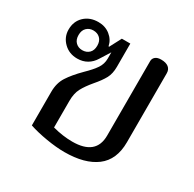

<svg xmlns="http://www.w3.org/2000/svg" viewBox="-130 -694 852 844"><g transform="rotate(30 296.0 -272.0)"><path d="M113 -17V-188Q113 -232 133.5 -264Q154 -296 193 -335Q225 -366 240 -388.5Q255 -411 255 -438V-470L223 -419Q209 -396 187.5 -383.5Q166 -371 138 -371Q97 -371 69.5 -398Q42 -425 42 -463Q42 -505 69.5 -531Q97 -557 140 -557Q175 -557 200 -537Q225 -517 231 -487L234 -486L265 -545H308V-427Q308 -392 295 -368Q282 -344 256 -314Q229 -282 215.5 -256.5Q202 -231 202 -193V-58Q254 -44 302 -44Q422 -44 422 -144V-522Q422 -535 432 -543.5Q442 -552 461 -552Q486 -552 499 -541.5Q512 -531 512 -512V-162Q512 -73 455 -30Q398 13 295 13Q254 13 203 4.5Q152 -4 113 -17ZM187 -464Q187 -488 173.5 -501Q160 -514 139 -514Q119 -514 105.5 -501Q92 -488 92 -464Q92 -440 105.5 -427Q119 -414 139 -414Q160 -414 173.5 -427Q187 -440 187 -464Z"/></g></svg>

Font: Maitree Medium
Style: Regular
Weight: 500
Designer: CadsonDemak Team
Foundry: CadsonDemak
Version: Version 1.000